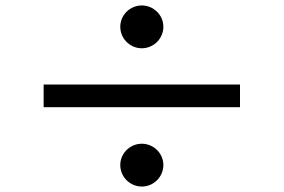

<svg xmlns="http://www.w3.org/2000/svg" viewBox="-20 -729 1040 704"><path d="M421 -631C421 -587 457 -552 500 -552C543 -552 579 -587 579 -631C579 -674 543 -709 500 -709C457 -709 421 -674 421 -631ZM140 -419V-336H860V-419ZM421 -124C421 -80 457 -45 500 -45C543 -45 579 -80 579 -124C579 -167 543 -202 500 -202C457 -202 421 -167 421 -124Z"/></svg>

Font: Genne Gothic Medium
Style: Regular
Weight: 500
Designer: Ryoko NISHIZUKA (kana & ideographs); Paul D. Hunt (Latin, Greek & Cyrillic); Wenlong ZHANG (bopomofo); Sandoll Communica
Foundry: Adobe Systems Incorporated
Version: Version 1.004;PS 1.004;hotconv 16.6.51;makeotf.lib2.5.65220